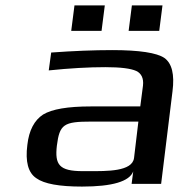

<svg xmlns="http://www.w3.org/2000/svg" viewBox="-20 -679 713 709"><path d="M575 0 617 -342C625 -404 615 -445 587 -465C559 -484 495 -494 394 -494C327 -494 251 -491 169 -485L160 -419C237 -427 308 -431 369 -431C426 -431 463 -426 483 -417C502 -408 511 -390 508 -363L498 -286H316C230 -286 172 -276 139 -256C107 -235 87 -198 81 -144C73 -82 84 -41 114 -21C143 0 199 10 283 10C395 10 458 -9 472 -46L466 0ZM190 -141C200 -220 215 -230 317 -230H491L475 -96C469 -45 373 -47 309 -47H286C198 -47 182 -71 190 -141ZM355 -565 367 -659H255L243 -565ZM568 -565 580 -659H467L455 -565Z"/></svg>

Font: Gamestation Extended
Style: Italic
Weight: 400
Width: 7
Designer: Jonas Hecksher
Foundry: Jonas Hecksher, Playtypeª, e-types AS
Version: Version 1.003